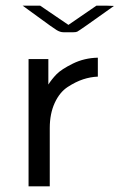

<svg xmlns="http://www.w3.org/2000/svg" viewBox="-20 -659 423 679"><path d="M60 -639H122L222 -571L321 -639H356L383 -638Q260 -550 253 -547Q248 -545 240 -545H204Q193 -545 180.5 -552.5Q168 -560 115 -599Q82 -623 60 -639ZM81 0V-450H151V-360Q163 -379 180 -396.5Q197 -414 237.5 -434Q278 -454 326 -455V-388Q300 -387 274 -378.5Q248 -370 219.5 -351.5Q191 -333 173.5 -295Q156 -257 156 -206V0Z"/></svg>

Font: CMU Sans Serif
Style: Medium
Weight: 500
Version: Version 0.7.0